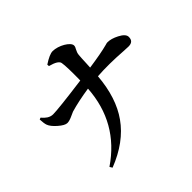

<svg xmlns="http://www.w3.org/2000/svg" viewBox="-188 -990 1252 1252"><g transform="rotate(-45 438.0 -364.0)"><path d="M184 43C297 -1 383 -64 440 -145C495 -222 528 -323 538 -446C609 -451 687 -450 772 -444C794 -443 809 -442 816 -442C847 -442 862 -456 862 -485C862 -504 846 -521 815 -537C786 -552 761 -559 738 -559C734 -559 728 -558 719 -555C678 -544 619 -533 542 -522C543 -530 543 -543 544 -560C545 -593 547 -617 548 -632C549 -646 554 -659 561 -672C567 -681 570 -690 570 -698C570 -729 498 -771 445 -771C425 -771 396 -758 358 -733L359 -719C405 -707 429 -692 432 -674C437 -646 438 -591 437 -508C280 -487 187 -477 156 -477C142 -477 129 -481 116 -489C107 -495 95 -505 82 -520L70 -515C71 -490 74 -471 78 -460C84 -443 99 -424 123 -403C147 -382 167 -371 182 -371C195 -371 212 -376 233 -386C245 -392 254 -396 260 -398C311 -413 369 -425 435 -435C422 -238 335 -85 173 25Z"/></g></svg>

Font: AllPunType Bold
Style: Regular
Weight: 700
Version: 1.0